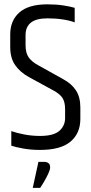

<svg xmlns="http://www.w3.org/2000/svg" viewBox="-20 -697 428 899"><path d="M27.9 -535.7Q27.9 -600.9 70.9 -638.8Q113.9 -676.7 201.9 -676.7Q243.7 -676.7 276.9 -671.5Q310.1 -666.4 329.7 -660.4V-592.2Q307.6 -600.9 274.1 -606Q240.6 -611.1 202.5 -611.1Q150 -611.1 124.9 -591.2Q99.7 -571.3 99.7 -533.1V-484.9Q99.7 -449.8 113.7 -429.2Q127.6 -408.6 158.6 -391.6L275 -326.8Q315.8 -304.8 336 -273.3Q356.2 -241.8 356.2 -194.2V-140.1Q356.2 -72.9 310.3 -34Q264.3 5 167.4 5Q125.8 5 89.2 -1.5Q52.5 -8.1 32.9 -14.8V-83.2Q56.6 -74.6 92.7 -67.6Q128.9 -60.5 167 -60.5Q231.4 -60.5 258.1 -84.4Q284.8 -108.3 284.8 -144.3V-186.2Q284.8 -218.6 272.9 -237.7Q261.1 -256.8 229.5 -273.8L114.6 -336.5Q73.2 -359.7 50.6 -392.6Q27.9 -425.4 27.9 -476.7ZM159.9 61H187.7Q199.6 61 207.2 67.1Q214.8 73.3 214.8 86.7Q214.8 97.6 205.9 116.5Q197 135.5 186.1 154Q175.3 172.4 167.9 182.8H133.3Z"/></svg>

Font: Khand Variable Light
Style: Regular
Weight: 300
Designer: Satya Rajpurohit
Foundry: Indian Type Foundry
Version: Version 3.000